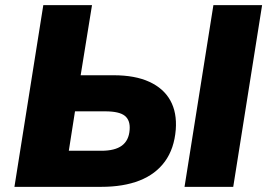

<svg xmlns="http://www.w3.org/2000/svg" viewBox="-20 -725 1040 745"><path d="M36 0 148 -705H337L293 -433H421Q504 -433 559.5 -407.5Q615 -382 641 -335Q667 -288 662 -222Q656 -148 620 -98.5Q584 -49 521.5 -24.5Q459 0 373 0ZM247 -140H373Q426 -140 453 -160Q480 -180 483 -221Q486 -258 464.5 -275.5Q443 -293 388 -293H271ZM696 0 808 -705H997L885 0Z"/></svg>

Font: Nunito Sans 9pt Black
Style: Italic
Weight: 900
Italic angle: -9°
Version: Version 3.101;gftools[0.9.27]